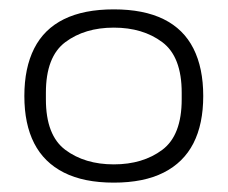

<svg xmlns="http://www.w3.org/2000/svg" viewBox="-20 -718 486 410"><path d="M223 -328Q159 -328 116.5 -349.5Q74 -371 53 -412Q32 -453 32 -513Q32 -573 53 -614.5Q74 -656 116.5 -677Q159 -698 223 -698Q287 -698 329.5 -677Q372 -656 393 -614.5Q414 -573 414 -513Q414 -453 393 -412Q372 -371 329.5 -349.5Q287 -328 223 -328ZM223 -367Q285 -367 326.5 -398Q368 -429 368 -506V-520Q368 -597 326.5 -628Q285 -659 223 -659Q161 -659 119.5 -628Q78 -597 78 -520V-506Q78 -429 119.5 -398Q161 -367 223 -367Z"/></svg>

Font: Archivo Expanded Thin
Style: Regular
Weight: 250
Width: 7
Designer: Hector Gatti
Foundry: Omnibus-Type
Version: Version 2.001